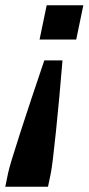

<svg xmlns="http://www.w3.org/2000/svg" viewBox="-69 -530 336 728"><path d="M81 -380 108 -510H247L220 -380ZM99 -301H168Q156 -155 143 -30Q130 95 124 125L113 178H-49L-38 125Q-32 96 8 -27.5Q48 -151 99 -301Z"/></svg>

Font: Saira Ultra Condensed Black
Style: Italic
Weight: 900
Width: 1
Italic angle: -12°
Designer: Hector Gatti with collaboration of the Omnibus-Type team
Foundry: Omnibus-Type
Version: Version 1.001; ttfautohint (v1.8)